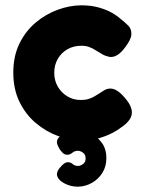

<svg xmlns="http://www.w3.org/2000/svg" viewBox="-20 -515 536 722"><path d="M288 13Q244 13 198.5 -3.5Q153 -20 114.5 -52.5Q76 -85 53 -132.5Q30 -180 30 -242Q30 -304 53 -351Q76 -398 114 -430Q152 -462 197.5 -478.5Q243 -495 286 -495Q323 -495 352.5 -486.5Q382 -478 402.5 -466Q423 -454 432 -445Q449 -432 462 -419Q475 -406 474 -385Q473 -374 467 -362.5Q461 -351 452 -339Q422 -297 392 -301Q377 -304 364.5 -311Q352 -318 340.5 -325.5Q329 -333 316 -338Q303 -343 286 -343Q257 -343 234 -330Q211 -317 197.5 -294Q184 -271 184 -241Q184 -212 197.5 -189Q211 -166 233.5 -152.5Q256 -139 284 -139Q301 -139 313.5 -143Q326 -147 335 -152.5Q344 -158 349 -161Q361 -169 372 -175.5Q383 -182 395 -182Q409 -182 424 -171.5Q439 -161 457 -138Q473 -117 475.5 -99Q478 -81 467 -65Q456 -49 433 -34Q425 -27 404.5 -16Q384 -5 354.5 4Q325 13 288 13ZM272 187Q245 187 221 174Q197 161 194 142Q194 129 204 117Q214 105 221 100Q228 95 235 95Q246 95 253.5 102Q261 109 274 109Q282 109 292 102Q302 95 302 81Q302 66 292 59Q282 52 273 52Q261 52 252 59.5Q243 67 233 67Q223 67 215.5 59.5Q208 52 203 44Q199 36 196.5 30.5Q194 25 194 19Q194 7 207 -3.5Q220 -14 238 -19.5Q256 -25 273 -25Q297 -25 321.5 -13Q346 -1 363 22Q380 45 380 80Q380 111 365 135Q350 159 325 173Q300 187 272 187Z"/></svg>

Font: Fredoka Light SemiBold
Style: Regular
Weight: 600
Version: Version 2.001